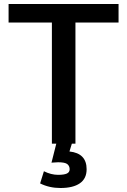

<svg xmlns="http://www.w3.org/2000/svg" viewBox="-20 -720 637 962"><path d="M340 0 328 39Q414 48 414 128Q414 175 380 198.5Q346 222 283 222Q227 222 181 199L200 138Q236 156 271 156Q301 156 315 149.5Q329 143 329 128Q329 112 317.5 102.5Q306 93 271 93Q264 93 238 95L262 0H240V-607H23V-700H574V-607H358V0Z"/></svg>

Font: KoHo SemiBold
Style: Regular
Weight: 600
Designer: Cadson Demak & Katatrad Team
Foundry: Cadson Demak Co.,Ltd.
Version: Version 1.000; ttfautohint (v1.6)